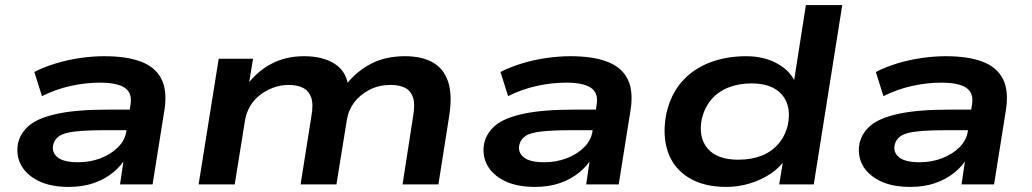

<svg xmlns="http://www.w3.org/2000/svg" viewBox="-20 -725 4057 755"><path d="M251 10Q179 10 131.5 -13.5Q84 -37 63 -75.5Q42 -114 51 -162Q61 -204 96.5 -233Q132 -262 207 -278Q282 -294 408 -294H511L499 -213H395Q320 -213 276 -208Q232 -203 213 -190Q194 -177 189 -155Q183 -125 207 -106Q231 -87 287 -87Q334 -87 375 -102.5Q416 -118 444 -146Q472 -174 477 -210L493 -312Q501 -359 471 -379.5Q441 -400 373 -400Q316 -400 257.5 -387Q199 -374 145 -347L115 -442Q154 -462 200.5 -476Q247 -490 296 -497Q345 -504 390 -504Q478 -504 534.5 -482.5Q591 -461 614.5 -415Q638 -369 627 -295L580 0H452L468 -108H477Q458 -74 425 -47Q392 -20 348.5 -5Q305 10 251 10Z M761 0 840 -494H975L958 -390L950 -389Q989 -443 1046 -473.5Q1103 -504 1176 -504Q1247 -504 1293 -476Q1339 -448 1348 -394L1341 -392Q1381 -444 1438.5 -474Q1496 -504 1572 -504Q1639 -504 1682 -479.5Q1725 -455 1742 -404Q1759 -353 1747 -273L1704 0H1563L1604 -265Q1613 -314 1604.5 -340.5Q1596 -367 1574 -379Q1552 -391 1516 -391Q1470 -391 1433 -372Q1396 -353 1373 -322.5Q1350 -292 1344 -254L1303 0H1162L1204 -265Q1213 -314 1204 -340.5Q1195 -367 1172.5 -379Q1150 -391 1116 -391Q1082 -391 1052.5 -379.5Q1023 -368 1000 -349.5Q977 -331 963 -306.5Q949 -282 944 -255L903 0Z M2084 10Q2012 10 1964.5 -13.5Q1917 -37 1896 -75.5Q1875 -114 1884 -162Q1894 -204 1929.5 -233Q1965 -262 2040 -278Q2115 -294 2241 -294H2344L2332 -213H2228Q2153 -213 2109 -208Q2065 -203 2046 -190Q2027 -177 2022 -155Q2016 -125 2040 -106Q2064 -87 2120 -87Q2167 -87 2208 -102.5Q2249 -118 2277 -146Q2305 -174 2310 -210L2326 -312Q2334 -359 2304 -379.5Q2274 -400 2206 -400Q2149 -400 2090.5 -387Q2032 -374 1978 -347L1948 -442Q1987 -462 2033.5 -476Q2080 -490 2129 -497Q2178 -504 2223 -504Q2311 -504 2367.5 -482.5Q2424 -461 2447.5 -415Q2471 -369 2460 -295L2413 0H2285L2301 -108H2310Q2291 -74 2258 -47Q2225 -20 2181.5 -5Q2138 10 2084 10Z M2836 10Q2746 10 2687 -27Q2628 -64 2606 -129Q2584 -194 2600 -277Q2617 -353 2660.5 -403Q2704 -453 2769.5 -478.5Q2835 -504 2914 -504Q2985 -504 3037.5 -474.5Q3090 -445 3109 -397L3101 -398L3149 -705H3292L3180 0H3044L3061 -103H3071Q3048 -67 3010.5 -42Q2973 -17 2928 -3.5Q2883 10 2836 10ZM2883 -97Q2934 -97 2974 -112.5Q3014 -128 3041 -159.5Q3068 -191 3078 -234Q3093 -308 3055 -352.5Q3017 -397 2935 -397Q2885 -397 2844.5 -381Q2804 -365 2777.5 -334Q2751 -303 2740 -259Q2725 -185 2762.5 -141Q2800 -97 2883 -97Z M3560 10Q3488 10 3440.5 -13.5Q3393 -37 3372 -75.5Q3351 -114 3360 -162Q3370 -204 3405.5 -233Q3441 -262 3516 -278Q3591 -294 3717 -294H3820L3808 -213H3704Q3629 -213 3585 -208Q3541 -203 3522 -190Q3503 -177 3498 -155Q3492 -125 3516 -106Q3540 -87 3596 -87Q3643 -87 3684 -102.5Q3725 -118 3753 -146Q3781 -174 3786 -210L3802 -312Q3810 -359 3780 -379.5Q3750 -400 3682 -400Q3625 -400 3566.5 -387Q3508 -374 3454 -347L3424 -442Q3463 -462 3509.5 -476Q3556 -490 3605 -497Q3654 -504 3699 -504Q3787 -504 3843.5 -482.5Q3900 -461 3923.5 -415Q3947 -369 3936 -295L3889 0H3761L3777 -108H3786Q3767 -74 3734 -47Q3701 -20 3657.5 -5Q3614 10 3560 10Z"/></svg>

Font: Nunito Sans 10pt Expanded
Style: Bold Italic
Weight: 700
Width: 7
Italic angle: -9°
Designer: Vernon Adams
Foundry: Vernon Adams
Version: Version 3.101;gftools[0.9.27]